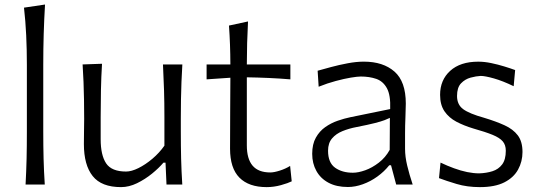

<svg xmlns="http://www.w3.org/2000/svg" viewBox="-20 -794 2318 826"><path d="M90 0H172.6Q168.9 -57.6 167.5 -111.1Q166.1 -164.6 166.1 -228.7V-515.4Q166.1 -583.6 168 -647.3Q169.9 -710.9 173.7 -774.5L83.2 -761.1Q89.8 -703.3 92.7 -642.3Q95.6 -581.3 95.6 -515.4V-228.7Q95.6 -164.6 94.4 -111.1Q93.1 -57.6 90 0Z M500.8 11Q534.9 11 569.5 -5.8Q604.1 -22.7 634 -47Q663.8 -71.3 683.1 -94.2H692.1L696.3 0H764.2Q760.6 -57.6 759.2 -111.1Q757.9 -164.6 757.9 -228.7V-282.8Q757.9 -327.4 758.6 -366Q759.3 -404.5 760.7 -441.5Q762.1 -478.4 764.5 -516.8H681.1Q684 -459.2 685.7 -405.5Q687.3 -351.7 687.3 -289.7V-167.3Q665.4 -136.2 635.5 -110.9Q605.6 -85.7 575.5 -70.8Q545.5 -56 522.4 -56Q460.3 -56 436.7 -91.1Q413.1 -126.3 413.1 -195V-289.7Q413.1 -351.7 414.3 -406.9Q415.4 -462.1 418.9 -519.7L335.4 -516.8Q337.9 -478.4 339.3 -441.5Q340.6 -404.5 341.4 -366Q342.1 -327.4 342.1 -282.8Q342.1 -258.8 341.5 -233.4Q340.9 -208 340.9 -174.2Q340.9 -84 378.8 -36.5Q416.6 11 500.8 11Z M1127.2 11Q1157.8 11 1188.7 2.5Q1219.5 -6.1 1235 -13.9L1228.1 -80.2Q1208.8 -68 1184 -60.1Q1159.2 -52.1 1142.7 -52.1Q1091.6 -52.1 1066.7 -81.3Q1041.9 -110.5 1041.9 -168.6V-461.4Q1087.6 -460.7 1135.3 -458.6Q1182.9 -456.5 1229.2 -452.6V-516.8H1041.9Q1042 -567.7 1043.2 -608.9Q1044.4 -650 1047 -701.7L965.1 -684Q968.1 -640.9 969.5 -601Q970.9 -561.1 971.1 -516.8H868.8V-452.6L971.1 -459.6Q971 -398.8 970.3 -319.5Q969.7 -240.2 969.7 -154.3Q969.7 -70.5 1010.1 -29.7Q1050.5 11 1127.2 11Z M1498.2 -50.9Q1451.9 -50.9 1421.6 -72.5Q1391.3 -94.2 1391.3 -145.6Q1391.3 -178.4 1408.5 -198.5Q1425.6 -218.7 1453.6 -230Q1481.6 -241.4 1514.3 -247.5Q1564.2 -257.3 1591.9 -264.4Q1619.6 -271.4 1634.1 -277Q1648.5 -282.5 1657.3 -286.9L1656.5 -149.2Q1638.2 -116.1 1609.8 -94.3Q1581.4 -72.4 1551.5 -61.6Q1521.5 -50.9 1498.2 -50.9ZM1476.7 10.5Q1508 10.5 1541 -1.4Q1574.1 -13.3 1603.6 -34.6Q1633.1 -55.9 1654.5 -82.9H1662.3L1684.4 0H1755.4Q1740.8 -43.9 1731.7 -82Q1722.6 -120.1 1722.6 -153.6V-220.2Q1722.6 -254.3 1724.2 -289.7Q1725.8 -325.1 1725.8 -348.3Q1725.8 -443.4 1677 -486.1Q1628.2 -528.8 1545.3 -528.8Q1512.9 -528.8 1475.9 -521.8Q1438.9 -514.9 1404.8 -505.7Q1370.6 -496.6 1346.5 -489.7L1350.9 -420.9Q1388.7 -436.1 1424.9 -445.7Q1461.2 -455.4 1489.4 -460.1Q1517.7 -464.8 1532.2 -464.8Q1569.1 -464.8 1598.6 -454.7Q1628.1 -444.5 1644.5 -414.5Q1660.9 -384.5 1658.6 -324.8L1487.1 -289.7Q1461.5 -284.5 1432.9 -274.6Q1404.4 -264.8 1379.5 -247.4Q1354.6 -230 1338.9 -201.9Q1323.1 -173.9 1323.1 -132.2Q1323.1 -90.9 1341.1 -58.6Q1359 -26.2 1393.2 -7.9Q1427.4 10.5 1476.7 10.5Z M2044.7 11Q2109.1 11 2149.5 -9.4Q2189.9 -29.9 2208.8 -64.5Q2227.8 -99 2227.8 -140Q2227.8 -185.2 2207.6 -211.7Q2187.5 -238.2 2150.5 -255.1Q2113.6 -271.9 2062.6 -287.3Q1999 -305 1972.6 -324.4Q1946.2 -343.8 1946.2 -381Q1946.2 -417.6 1963.4 -435.5Q1980.6 -453.5 2004.4 -460Q2028.2 -466.4 2047.9 -467.4Q2066.8 -467.4 2104.9 -456.6Q2143 -445.8 2189.9 -423.1L2196.2 -492.6Q2177 -499.7 2149.7 -508.1Q2122.5 -516.5 2093.3 -522.6Q2064 -528.7 2037.6 -528.7Q1960.2 -528.7 1916.7 -489.2Q1873.3 -449.7 1873.3 -386Q1873.3 -343 1892.2 -315.2Q1911.1 -287.5 1943.4 -270.4Q1975.7 -253.4 2015.9 -241.3Q2068.7 -226.4 2099.2 -213.9Q2129.6 -201.4 2142.8 -185.9Q2156 -170.5 2156 -145.5Q2156 -107.5 2140.3 -86.6Q2124.6 -65.7 2098.6 -57.4Q2072.6 -49.2 2041.6 -48.2Q2017.1 -48.2 1989.6 -53.8Q1962.1 -59.5 1933.2 -70.1Q1904.3 -80.6 1875.2 -94.5L1868.6 -27.7Q1899.5 -16 1944.6 -2.5Q1989.7 11 2044.7 11Z"/></svg>

Font: Pinar-VF-FD
Style: Regular
Weight: 300
Designer: Amin Abedi
Version: Version 3.0